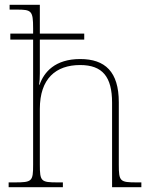

<svg xmlns="http://www.w3.org/2000/svg" viewBox="-20 -780 635 800"><path d="M16 0H242V-20H220C151 -20 146 -24 146 -94V-326C146 -453 213 -509 314 -509C407 -509 447 -460 447 -352V0H569V-20H550C480 -20 475 -24 475 -94V-354C475 -481 418 -534 314 -534C209 -534 163 -479 145 -427H143C145 -439 146 -457 146 -474V-615H331V-640H146V-760H20V-740H49C111 -740 118 -736 118 -662V-640H23V-615H118V-94C118 -24 114 -20 40 -20H16Z"/></svg>

Font: Noto Serif Gurmukhi Thin
Style: Regular
Weight: 100
Designer: Vaibhav Singh and the Monotype Design Team
Foundry: Monotype Imaging Inc.
Version: Version 2.004